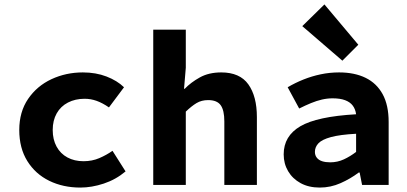

<svg xmlns="http://www.w3.org/2000/svg" viewBox="-20 -835 1840 867"><path d="M343 12Q265 12 202.5 -18.5Q140 -49 103.5 -107.5Q67 -166 67 -248Q67 -330 107 -388.5Q147 -447 212.5 -477.5Q278 -508 354 -508Q413 -508 461 -489.5Q509 -471 540 -441L472 -350Q443 -370 416.5 -379.5Q390 -389 362 -389Q320 -389 287 -372Q254 -355 236 -323Q218 -291 218 -248Q218 -205 235.5 -173Q253 -141 284.5 -124Q316 -107 357 -107Q396 -107 428.5 -121Q461 -135 488 -154L547 -61Q503 -24 448.5 -6Q394 12 343 12Z M672 0V-701H819V-529L811 -434H814Q842 -463 882.5 -485.5Q923 -508 979 -508Q1063 -508 1101.5 -454Q1140 -400 1140 -306V0H993V-287Q993 -337 976.5 -360Q960 -383 920 -383Q890 -383 867.5 -369.5Q845 -356 819 -331V0Z M1424 12Q1374 12 1337.5 -8Q1301 -28 1281 -62Q1261 -96 1261 -138Q1261 -221 1336.5 -265Q1412 -309 1588 -319Q1585 -342 1573 -358Q1561 -374 1538.5 -382.5Q1516 -391 1482 -391Q1458 -391 1434 -385.5Q1410 -380 1384.5 -369.5Q1359 -359 1331 -345L1279 -441Q1313 -461 1350.5 -476Q1388 -491 1428.5 -499.5Q1469 -508 1511 -508Q1581 -508 1631 -483.5Q1681 -459 1708 -409.5Q1735 -360 1735 -284V0H1615L1604 -56H1600Q1563 -28 1518 -8Q1473 12 1424 12ZM1471 -102Q1504 -102 1533 -115.5Q1562 -129 1588 -149V-231Q1515 -227 1474.5 -216Q1434 -205 1418 -188Q1402 -171 1402 -149Q1402 -134 1410.5 -123Q1419 -112 1434.5 -107Q1450 -102 1471 -102ZM1526 -561 1345 -717 1445 -815 1598 -633Z"/></svg>

Font: Source Code Pro ExtraLight
Style: Bold
Weight: 700
Monospace: yes
Version: Version 1.018;hotconv 1.0.116;makeotfexe 2.5.65601